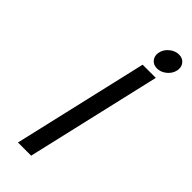

<svg xmlns="http://www.w3.org/2000/svg" viewBox="-286 -938 979 979"><g transform="rotate(45 203.0 -449.0)"><path d="M282.5 -787Q268 -806 274 -833Q280 -860 303.5 -879Q327 -898 354 -898Q381 -898 395.5 -879Q410 -860 404 -833Q398 -806 374.5 -787Q351 -768 324 -768Q297 -768 282.5 -787ZM90 0 259 -730H354L185 0Z"/></g></svg>

Font: Miedinger
Style: Italic
Weight: 400
Italic angle: -13°
Version: Version 001.000